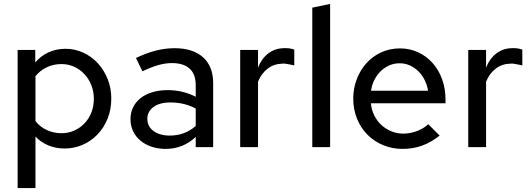

<svg xmlns="http://www.w3.org/2000/svg" viewBox="-20 -751 2708 980"><path d="M70 209V-496H160V-432Q187 -465 227 -483.5Q267 -502 314 -502Q362 -502 404.5 -482.5Q447 -463 479 -428.5Q511 -394 529.5 -347.5Q548 -301 548 -248Q548 -192 529 -145Q510 -98 477 -64Q444 -30 401 -11.5Q358 7 310 7Q265 7 226.5 -9Q188 -25 161 -54V209ZM294 -424Q253 -424 218.5 -407.5Q184 -391 161 -362V-133Q184 -103 219.5 -87Q255 -71 294 -71Q329 -71 359 -84.5Q389 -98 411.5 -121.5Q434 -145 446.5 -177Q459 -209 459 -247Q459 -284 446 -316.5Q433 -349 410.5 -373Q388 -397 358 -410.5Q328 -424 294 -424Z M826 9Q787 9 754 -2Q721 -13 697 -33Q673 -53 659.5 -81Q646 -109 646 -143Q646 -176 659.5 -203.5Q673 -231 698 -250.5Q723 -270 758 -280.5Q793 -291 836 -291Q913 -291 979 -257V-316Q979 -373 947.5 -401Q916 -429 858 -429Q823 -429 787 -418.5Q751 -408 707 -387Q699 -404 690.5 -421Q682 -438 674 -455Q726 -480 774.5 -492.5Q823 -505 871 -505Q965 -505 1016.5 -458.5Q1068 -412 1068 -327V0H979V-52Q914 9 826 9ZM732 -145Q732 -105 764 -82Q796 -59 847 -59Q923 -59 979 -108V-197Q921 -228 851 -228H849Q794 -228 763 -204.5Q732 -181 732 -145Z M1206 0V-496H1297V-406Q1315 -452 1349 -478Q1383 -504 1427 -505Q1431 -506 1435 -505.5Q1439 -505 1443 -505Q1454 -505 1463.5 -503Q1473 -501 1482 -498V-417Q1471 -420 1459 -422Q1447 -424 1436 -426Q1432 -426 1428 -426.5Q1424 -427 1420 -426Q1378 -425 1346 -400.5Q1314 -376 1297 -334V0Z M1665 -731V0H1574V-712Z M2224 -59Q2180 -24 2134 -7.5Q2088 9 2034 9Q1982 9 1936 -10Q1890 -29 1856 -63Q1822 -97 1802.5 -144.5Q1783 -192 1783 -248Q1783 -299 1800.5 -345.5Q1818 -392 1849.5 -427.5Q1881 -463 1925 -483.5Q1969 -504 2022 -504Q2071 -504 2113.5 -484.5Q2156 -465 2187.5 -430Q2219 -395 2236.5 -347Q2254 -299 2254 -241V-224H1873Q1876 -191 1890 -162.5Q1904 -134 1926 -113.5Q1948 -93 1977 -81Q2006 -69 2038 -69Q2073 -69 2107 -81.5Q2141 -94 2166 -117ZM2020 -428Q1991 -428 1966.5 -417Q1942 -406 1923 -387.5Q1904 -369 1891 -343.5Q1878 -318 1874 -288H2165Q2160 -318 2147 -343.5Q2134 -369 2115 -387.5Q2096 -406 2072 -417Q2048 -428 2020 -428Z M2370 0V-496H2461V-406Q2479 -452 2513 -478Q2547 -504 2591 -505Q2595 -506 2599 -505.5Q2603 -505 2607 -505Q2618 -505 2627.5 -503Q2637 -501 2646 -498V-417Q2635 -420 2623 -422Q2611 -424 2600 -426Q2596 -426 2592 -426.5Q2588 -427 2584 -426Q2542 -425 2510 -400.5Q2478 -376 2461 -334V0Z"/></svg>

Font: Rosa Sans
Style: Regular
Weight: 400
Designer: Pentagram / MCKL
Foundry: Pentagram / MCKL
Version: Version 1.005;September 16, 2019;FontCreator 11.5.0.2425 64-